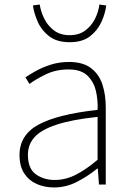

<svg xmlns="http://www.w3.org/2000/svg" viewBox="-20 -813 576 846"><path d="M218 13Q177 13 142.5 -2Q108 -17 87 -48.5Q66 -80 66 -130Q66 -218 149 -263.5Q232 -309 410 -329Q412 -372 402.5 -412.5Q393 -453 365 -480Q337 -507 282 -507Q226 -507 181 -485Q136 -463 110 -443L92 -472Q109 -484 137.5 -500Q166 -516 203.5 -528Q241 -540 284 -540Q346 -540 381.5 -512.5Q417 -485 431.5 -440Q446 -395 446 -341V0H416L411 -70H408Q368 -37 319.5 -12Q271 13 218 13ZM221 -20Q268 -20 313 -42.5Q358 -65 410 -109V-298Q296 -286 228.5 -263.5Q161 -241 132 -208.5Q103 -176 103 -131Q103 -70 138 -45Q173 -20 221 -20ZM287 -627Q231 -627 197 -653Q163 -679 146.5 -716.5Q130 -754 125 -789L155 -793Q160 -761 175.5 -730Q191 -699 218.5 -678.5Q246 -658 287 -658Q328 -658 355.5 -678.5Q383 -699 398.5 -730Q414 -761 418 -793L448 -789Q444 -754 427 -716.5Q410 -679 376.5 -653Q343 -627 287 -627Z"/></svg>

Font: Noto Sans TC
Style: Regular
Weight: 100
Designer: Ryoko NISHIZUKA 西塚涼子 (kana, bopomofo & ideographs); Paul D. Hunt (Latin, Greek & Cyrillic); Sandoll Communications 산돌커뮤니
Foundry: Adobe
Version: Version 2.004;hotconv 1.0.118;makeotfexe 2.5.65603